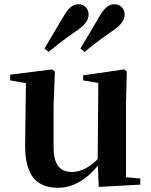

<svg xmlns="http://www.w3.org/2000/svg" viewBox="-20 -874 718 910"><path d="M645 -28 577 -34V-375L581 -535L569 -545L374 -517V-493L446 -481L443 -120C407 -83 365 -59 321 -59C267 -59 234 -89 234 -178V-375L240 -535L227 -545L28 -520V-493L103 -480L99 -188C98 -37 157 16 256 16C330 16 396 -29 444 -89L448 12L645 1ZM361 -644 381 -628C416 -657 451 -685 511 -726C553 -754 571 -779 571 -805C571 -836 547 -854 523 -854C495 -854 474 -836 450 -794C422 -745 391 -695 361 -644ZM191 -644 210 -628C246 -657 280 -685 340 -726C382 -754 400 -779 400 -805C400 -836 376 -854 352 -854C324 -854 304 -836 280 -794C251 -745 220 -695 191 -644Z"/></svg>

Font: GenRyuMin2 TW B
Style: Regular
Weight: 700
Version: Version 2.100;PS 2.1;hotconv 16.6.51;makeotf.lib2.5.65220 DE